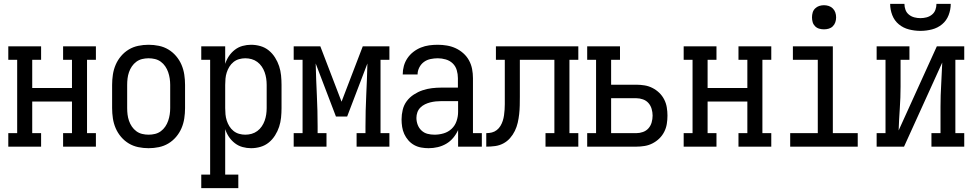

<svg xmlns="http://www.w3.org/2000/svg" viewBox="-20 -760 5040 995"><path d="M23 0V-70H69V-450H23V-520H193V-450H147V-304H353V-450H307V-520H477V-450H431V-70H477V0H307V-70H353V-234H147V-70H193V0Z M750 8Q723 8 696.5 2.5Q670 -3 647.5 -16.5Q625 -30 607.5 -50.5Q590 -71 579.5 -95.5Q569 -120 565 -146.5Q561 -173 561 -200V-320Q561 -347 565 -373.5Q569 -400 579.5 -424.5Q590 -449 607.5 -469.5Q625 -490 647.5 -503.5Q670 -517 696.5 -522.5Q723 -528 750 -528Q777 -528 803.5 -522.5Q830 -517 852.5 -503.5Q875 -490 892.5 -469.5Q910 -449 920.5 -424.5Q931 -400 935 -373.5Q939 -347 939 -320V-200Q939 -173 935 -146.5Q931 -120 920.5 -95.5Q910 -71 892.5 -50.5Q875 -30 852.5 -16.5Q830 -3 803.5 2.5Q777 8 750 8ZM750 -62Q767 -62 783.5 -66Q800 -70 813.5 -80Q827 -90 836.5 -104Q846 -118 851.5 -134Q857 -150 859.5 -166.5Q862 -183 862 -200V-320Q862 -337 859.5 -353.5Q857 -370 851.5 -386Q846 -402 836.5 -416Q827 -430 813.5 -440Q800 -450 783.5 -454Q767 -458 750 -458Q733 -458 716.5 -454Q700 -450 686.5 -440Q673 -430 663.5 -416Q654 -402 648.5 -386Q643 -370 641 -353.5Q639 -337 639 -320V-200Q639 -183 641 -166.5Q643 -150 648.5 -134Q654 -118 663.5 -104Q673 -90 686.5 -80Q700 -70 716.5 -66Q733 -62 750 -62Z M1023 215V145H1069V-450H1023V-520H1147V-429Q1154 -451 1166.5 -469.5Q1179 -488 1197 -502Q1215 -516 1237 -522Q1259 -528 1281 -528Q1306 -528 1330 -521Q1354 -514 1373 -498.5Q1392 -483 1405.5 -461.5Q1419 -440 1426.5 -417Q1434 -394 1436.5 -369.5Q1439 -345 1439 -320V-200Q1439 -175 1436.5 -150.5Q1434 -126 1426.5 -103Q1419 -80 1405.5 -58.5Q1392 -37 1373 -21.5Q1354 -6 1330 1Q1306 8 1281 8Q1259 8 1237 2Q1215 -4 1197 -18Q1179 -32 1166.5 -50.5Q1154 -69 1147 -91V145H1215V215ZM1251 -62Q1268 -62 1284 -66.5Q1300 -71 1313.5 -81Q1327 -91 1336.5 -105Q1346 -119 1351.5 -134.5Q1357 -150 1359.5 -166.5Q1362 -183 1362 -200V-320Q1362 -337 1359.5 -353.5Q1357 -370 1351.5 -385.5Q1346 -401 1336.5 -415Q1327 -429 1313.5 -439Q1300 -449 1284 -453.5Q1268 -458 1251 -458Q1235 -458 1219 -453.5Q1203 -449 1190 -438.5Q1177 -428 1168.5 -414Q1160 -400 1155 -384.5Q1150 -369 1148.5 -352.5Q1147 -336 1147 -320V-200Q1147 -184 1148.5 -167.5Q1150 -151 1155 -135.5Q1160 -120 1168.5 -106Q1177 -92 1190 -81.5Q1203 -71 1219 -66.5Q1235 -62 1251 -62Z M1502 0V-70H1548V-450H1502V-520H1640L1750 -233L1860 -520H1998V-450H1952V-70H1998V0H1828V-70H1874V-104Q1874 -186 1878 -267.5Q1882 -349 1884 -431L1779 -156H1721L1616 -431Q1618 -349 1622 -267.5Q1626 -186 1626 -104V-70H1672V0Z M2201 8Q2182 8 2162.5 4.5Q2143 1 2126 -8.5Q2109 -18 2096 -33Q2083 -48 2075 -65.5Q2067 -83 2064 -102.5Q2061 -122 2061 -141Q2061 -166 2067 -191Q2073 -216 2088 -236Q2103 -256 2124.5 -270Q2146 -284 2169.5 -292Q2193 -300 2218 -303Q2243 -306 2268 -306H2353V-355Q2353 -376 2347 -396.5Q2341 -417 2326 -431.5Q2311 -446 2290 -452Q2269 -458 2249 -458Q2230 -458 2211 -454Q2192 -450 2177 -439Q2162 -428 2153 -410.5Q2144 -393 2144 -374H2067Q2067 -397 2073 -418.5Q2079 -440 2091.5 -458.5Q2104 -477 2122 -491Q2140 -505 2161 -513.5Q2182 -522 2204 -525Q2226 -528 2249 -528Q2272 -528 2296 -524Q2320 -520 2341.5 -510Q2363 -500 2381 -484Q2399 -468 2410.5 -447Q2422 -426 2426.5 -402.5Q2431 -379 2431 -355V-70H2477V0H2354V-86Q2344 -64 2328.5 -45.5Q2313 -27 2292.5 -15Q2272 -3 2248.5 2.5Q2225 8 2201 8ZM2232 -62Q2256 -62 2279.5 -69Q2303 -76 2320.5 -92.5Q2338 -109 2346 -132.5Q2354 -156 2354 -180V-236H2268Q2253 -236 2238.5 -234.5Q2224 -233 2210 -229.5Q2196 -226 2182.5 -219.5Q2169 -213 2158.5 -202.5Q2148 -192 2143 -178Q2138 -164 2138 -149Q2138 -131 2144.5 -113.5Q2151 -96 2164.5 -83.5Q2178 -71 2195.5 -66.5Q2213 -62 2232 -62Z M2500 0V-70Q2515 -70 2529 -73.5Q2543 -77 2554.5 -86Q2566 -95 2573.5 -107.5Q2581 -120 2585.5 -134Q2590 -148 2592 -162.5Q2594 -177 2595 -191.5Q2596 -206 2596 -220.5Q2596 -235 2596 -250V-450H2550V-520H2977V-450H2931V-70H2977V0H2807V-70H2853V-450H2674V-259Q2674 -236 2673.5 -213.5Q2673 -191 2670.5 -168.5Q2668 -146 2663 -124Q2658 -102 2648 -81.5Q2638 -61 2623 -44Q2608 -27 2588 -16.5Q2568 -6 2545.5 -3Q2523 0 2500 0Z M3023 0V-70H3069V-450H3023V-520H3193V-450H3147V-321H3278Q3299 -321 3320.5 -317.5Q3342 -314 3361.5 -304Q3381 -294 3396.5 -279Q3412 -264 3422 -244.5Q3432 -225 3435.5 -203.5Q3439 -182 3439 -161Q3439 -139 3435.5 -117.5Q3432 -96 3422 -76.5Q3412 -57 3396.5 -42Q3381 -27 3361.5 -17Q3342 -7 3320.5 -3.5Q3299 0 3278 0ZM3147 -70H3278Q3295 -70 3312 -76Q3329 -82 3340.5 -95Q3352 -108 3357 -125.5Q3362 -143 3362 -161Q3362 -178 3357 -195.5Q3352 -213 3340.5 -226Q3329 -239 3312 -245Q3295 -251 3278 -251H3147Z M3523 0V-70H3569V-450H3523V-520H3693V-450H3647V-304H3853V-450H3807V-520H3977V-450H3931V-70H3977V0H3807V-70H3853V-234H3647V-70H3693V0Z M4075 0V-70H4218V-450H4089V-520H4296V-70H4425V0ZM4250 -608Q4237 -608 4225 -611.5Q4213 -615 4204 -624Q4195 -633 4191.5 -645Q4188 -657 4188 -670Q4188 -683 4191.5 -695Q4195 -707 4204 -716Q4213 -725 4225 -729Q4237 -733 4250 -733Q4263 -733 4275 -729Q4287 -725 4296 -716Q4305 -707 4309 -695Q4313 -683 4313 -670Q4313 -657 4309 -645Q4305 -633 4296 -624Q4287 -615 4275 -611.5Q4263 -608 4250 -608Z M4523 0V-70H4569V-450H4523V-520H4693V-450H4647V-312Q4647 -255 4643 -198Q4639 -141 4637 -84L4835 -520H4977V-450H4931V-70H4977V0H4807V-70H4854V-208Q4854 -265 4857.5 -322Q4861 -379 4863 -436L4665 0ZM4750 -600Q4720 -600 4690.5 -607.5Q4661 -615 4638 -634Q4615 -653 4604 -681.5Q4593 -710 4593 -740H4667Q4667 -724 4672.5 -709Q4678 -694 4690.5 -684Q4703 -674 4718.5 -670Q4734 -666 4750 -666Q4766 -666 4781.5 -670Q4797 -674 4809.5 -684Q4822 -694 4827.5 -709Q4833 -724 4833 -740H4907Q4907 -710 4896 -681.5Q4885 -653 4862 -634Q4839 -615 4809.5 -607.5Q4780 -600 4750 -600Z"/></svg>

Font: Iosevka Curly Slab
Style: Regular
Weight: 400
Monospace: yes
Designer: Belleve Invis
Foundry: Belleve Invis
Version: Version 22.1.2; ttfautohint (v1.8.4)